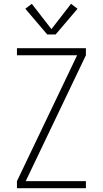

<svg xmlns="http://www.w3.org/2000/svg" viewBox="-20 -988 540 1008"><path d="M69 0V-37L385 -698H69V-735H431V-698L115 -37H431V0ZM228 -807 113 -942 147 -968 250 -835 353 -968 387 -942 272 -807Z"/></svg>

Font: Zed Sans Extralight
Style: Regular
Weight: 200
Designer: Belleve Invis
Foundry: Belleve Invis
Version: Version 1.0.0; ttfautohint (v1.8.4)